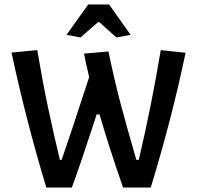

<svg xmlns="http://www.w3.org/2000/svg" viewBox="-20 -846 890 866"><path d="M280 -689 378 -826H472L569 -689L505 -677L428 -746H422L343 -677ZM32 -609 148 -620Q173 -473 197 -359.5Q221 -246 250 -125H258Q293 -224 382 -498Q378 -515 377 -521Q367 -562 359 -604L469 -614Q498 -476 525 -374.5Q552 -273 595 -125H606Q664 -372 705 -620L817 -608Q756 -315 660 0H535Q467 -197 429 -330H416L408 -305Q338 -91 304 0H189Q97 -304 32 -609Z"/></svg>

Font: Athiti SemiBold
Style: Regular
Weight: 600
Designer: CadsonDemak Team
Foundry: CadsonDemak
Version: Version 1.033